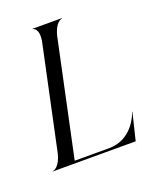

<svg xmlns="http://www.w3.org/2000/svg" viewBox="-170 -874 872 1062"><g transform="rotate(-20 266.0 -343.5)"><path d="M176.5 -689.5 49 -90.5C32 -10.5 -6.5 -1.5 -12 -1.5V0H475.5L453 93L514.5 -159.5L512.5 -160C508.5 -144.5 460.5 -14.5 325 -14.5H122L265.5 -689.5C282.5 -769.5 321 -778.5 326 -778.5V-780H152.5V-778.5C155 -778.5 193.5 -769.5 176.5 -689.5Z"/></g></svg>

Font: Beautique Display Italic
Style: Regular
Weight: 400
Italic angle: -12°
Designer: Nhat-Quang Ngo
Version: Version 1.100;Glyphs 3.2.3 (3260)